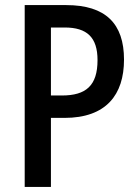

<svg xmlns="http://www.w3.org/2000/svg" viewBox="-20 -734 543 754"><path d="M240 -714H77V0H180V-271H233C397 -271 467 -362 467 -500C467 -641 395 -714 240 -714ZM234 -626C322 -626 363 -587 363 -498C363 -398 318 -359 223 -359H180V-626Z"/></svg>

Font: Noto Sans Khmer UI Condensed Medium
Style: Regular
Weight: 500
Width: 3
Designer: Danh Hong and the Monotype Design Team
Foundry: Monotype Imaging Inc.
Version: Version 2.002